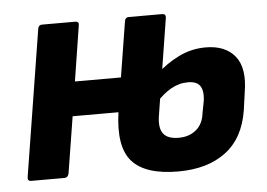

<svg xmlns="http://www.w3.org/2000/svg" viewBox="-42 -548 852 613"><g transform="rotate(-5 384.0 -241.5)"><path d="M35 0Q23 0 25 -13L100 -482Q102 -494 113 -494H220Q232 -494 230 -482L202 -304H373L355 -194H185L156 -13Q153 0 142 0ZM506 11Q401 11 358.5 -36.5Q316 -84 332 -195L378 -482Q380 -494 391 -494H498Q510 -494 509 -482L459 -168Q454 -131 468 -113.5Q482 -96 517 -96Q550 -96 572.5 -114.5Q595 -133 599 -168L607 -210Q610 -241 599 -255.5Q588 -270 561 -270Q532 -270 506 -255Q480 -240 456 -213L468 -306Q500 -336 540.5 -356Q581 -376 627 -376Q690 -376 721 -337.5Q752 -299 739 -222L731 -165Q717 -77 658.5 -33Q600 11 506 11Z"/></g></svg>

Font: Sofia Sans Semi Condensed ExtraBold
Style: Italic
Weight: 800
Italic angle: -9°
Version: Version 4.100